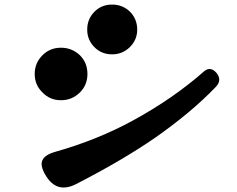

<svg xmlns="http://www.w3.org/2000/svg" viewBox="-20 -782 1040 841"><path d="M180 -14Q155 -55 165.5 -79.5Q176 -104 222 -117Q314 -143 398.5 -177Q483 -211 562 -254Q738 -350 872 -468Q901 -494 928 -463Q954 -431 925 -401Q869 -343 803 -288Q737 -233 660 -179Q515 -79 312 25Q228 67 180 -14ZM247 -343Q199 -343 166 -377Q132 -410 132 -458Q132 -506 166 -540Q199 -573 247 -573Q294 -573 329 -541Q363 -508 363 -458Q363 -409 329 -376Q295 -343 247 -343ZM471 -544Q425 -544 394 -575Q362 -607 362 -652Q362 -699 394 -731Q425 -762 471 -762Q517 -762 549 -731Q581 -699 581 -652Q581 -607 548 -575Q516 -544 471 -544Z"/></svg>

Font: MaokenZhuyuanTi
Style: Regular
Weight: 400
Designer: Fontworks Inc & LongZhuTi team: ZERO子、时光羊、荆南、频凡、刘鹏、Little White Dog、帆影Magmeta、奈白不弍、白日月球、ChaoTawei、雨三（排名不分先后）
Version: Version 1.000; 20230222